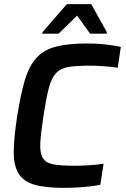

<svg xmlns="http://www.w3.org/2000/svg" viewBox="-20 -908 612 936"><path d="M46 0ZM469 -7Q434 0 385.5 4Q337 8 295 8Q202 8 148 -7.5Q94 -23 70 -63Q46 -103 47 -171Q48 -239 64 -344Q81 -449 101 -517Q121 -585 157 -625Q193 -665 252 -680.5Q311 -696 404 -696Q425 -696 448 -695Q471 -694 493 -691.5Q515 -689 534.5 -686Q554 -683 569 -679L554 -578Q517 -583 480 -585.5Q443 -588 419 -588Q353 -588 314 -581.5Q275 -575 252.5 -550.5Q230 -526 217.5 -477Q205 -428 192 -344Q179 -260 176.5 -211Q174 -162 189 -137.5Q204 -113 241 -106.5Q278 -100 344 -100Q377 -100 416.5 -102.5Q456 -105 485 -110ZM186 -744ZM186 -744 187 -751 306 -888H425L501 -751L500 -744H419L356 -832L266 -744Z"/></svg>

Font: Azeri Sans SemiBold
Style: Italic
Weight: 600
Designer: Hector Gatti & Omnibus-Type (original fonts) / Cristiano Sobral (main changes and remastering)
Foundry: Omnibus-Type
Version: Version 0.07;August 21, 2020;FontCreator 13.0.0.2681 64-bit;